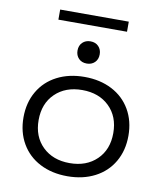

<svg xmlns="http://www.w3.org/2000/svg" viewBox="-87 -856 795 937"><g transform="rotate(10 310.0 -387.5)"><path d="M570 -236Q570 -163 537.5 -107Q505 -51 446 -20.5Q387 10 310 10Q233 10 174 -20.5Q115 -51 82.5 -107Q50 -163 50 -236Q50 -309 82.5 -365Q115 -421 174 -451.5Q233 -482 310 -482Q387 -482 446 -451.5Q505 -421 537.5 -365Q570 -309 570 -236ZM495 -236Q495 -318 444 -367.5Q393 -417 310 -417Q227 -417 176 -367.5Q125 -318 125 -236Q125 -154 176 -104.5Q227 -55 310 -55Q393 -55 444 -104.5Q495 -154 495 -236ZM253 -603Q253 -628 268.5 -643Q284 -658 308 -658Q333 -658 348 -642.5Q363 -627 363 -603Q363 -578 347.5 -563Q332 -548 308 -548Q283 -548 268 -563.5Q253 -579 253 -603ZM135 -785H475V-735H135Z"/></g></svg>

Font: Madhuban Light
Style: Regular
Weight: 300
Designer: jaikishan Patel
Foundry: MagicType
Version: Version 1.000